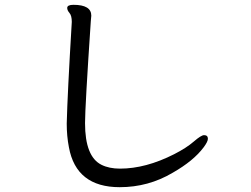

<svg xmlns="http://www.w3.org/2000/svg" viewBox="-20 -746 1040 797"><path d="M477 31Q296 31 266 -135Q257 -181 257 -233Q260 -355 278 -655Q278 -681 268.5 -692Q259 -703 259 -713Q259 -726 285 -726Q359 -726 359 -681L357 -659Q333 -301 333 -235Q333 -96 401 -62Q433 -46 478 -46Q585 -46 703 -106Q754 -132 784.5 -158.5Q815 -185 827 -185Q843 -185 843 -170Q843 -158 825 -134Q783 -78 697 -29Q596 31 477 31Z"/></svg>

Font: LXGW WenKai Medium
Style: Regular
Weight: 500
Designer: LXGW / Fontworks Inc.
Foundry: LXGW / Fontworks Inc.
Version: Version 1.501; October 10, 2024